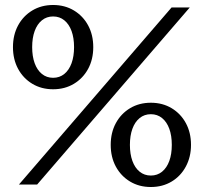

<svg xmlns="http://www.w3.org/2000/svg" viewBox="-20 -740 817 770"><path d="M193 -382Q146 -382 109.5 -404Q73 -426 52.5 -464Q32 -502 32 -551Q32 -600 52.5 -638Q73 -676 109.5 -698Q146 -720 193 -720Q240 -720 276.5 -698Q313 -676 333.5 -638Q354 -600 354 -551Q354 -502 333.5 -464Q313 -426 276.5 -404Q240 -382 193 -382ZM193 -428Q219 -428 238 -443.5Q257 -459 267 -486.5Q277 -514 277 -551Q277 -588 267 -615.5Q257 -643 238 -658.5Q219 -674 193 -674Q167 -674 148 -658.5Q129 -643 119 -615.5Q109 -588 109 -551Q109 -514 119 -486.5Q129 -459 148 -443.5Q167 -428 193 -428ZM585 10Q538 10 501.5 -12Q465 -34 444.5 -72Q424 -110 424 -159Q424 -208 444.5 -246Q465 -284 501.5 -306Q538 -328 585 -328Q632 -328 668.5 -306Q705 -284 725.5 -246Q746 -208 746 -159Q746 -111 725.5 -72.5Q705 -34 668.5 -12Q632 10 585 10ZM56 0 668 -710H741L129 0ZM585 -36Q611 -36 630 -51.5Q649 -67 659 -94.5Q669 -122 669 -159Q669 -196 659 -223.5Q649 -251 630 -266.5Q611 -282 585 -282Q559 -282 540 -266.5Q521 -251 511 -223.5Q501 -196 501 -159Q501 -122 511 -94.5Q521 -67 540 -51.5Q559 -36 585 -36Z"/></svg>

Font: Roboto Serif 28pt
Style: Regular
Weight: 400
Designer: Greg Gazdowicz
Foundry: Commercial Type
Version: Version 1.008